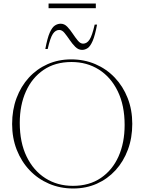

<svg xmlns="http://www.w3.org/2000/svg" viewBox="-20 -1063 822 1093"><path d="M385 -725Q459.5 -725 523 -697.8Q586.5 -670.5 633.5 -621Q680.5 -571.5 706.8 -504.5Q733 -437.5 733 -358Q733 -278 708 -210.8Q683 -143.5 637.8 -94Q592.5 -44.5 531.2 -17.2Q470 10 397 10Q322.5 10 259 -17.2Q195.5 -44.5 148.5 -94Q101.5 -143.5 75.2 -210.5Q49 -277.5 49 -357Q49 -437 74 -504.2Q99 -571.5 144.2 -621Q189.5 -670.5 251 -697.8Q312.5 -725 385 -725ZM395 -5Q488 -5 554 -49.8Q620 -94.5 654.8 -172.5Q689.5 -250.5 689.5 -351.5Q689.5 -463 650.5 -543.2Q611.5 -623.5 543.2 -666.8Q475 -710 387 -710Q294 -710 228.2 -665.2Q162.5 -620.5 127.5 -542.5Q92.5 -464.5 92.5 -363.5Q92.5 -252 131.5 -171.8Q170.5 -91.5 238.8 -48.2Q307 -5 395 -5ZM532.5 -923Q521 -861 507.5 -830Q494 -799 478.8 -789Q463.5 -779 447.5 -779Q426 -779 408.8 -796.2Q391.5 -813.5 376.5 -835.8Q361.5 -858 347.5 -875.2Q333.5 -892.5 317.5 -892.5Q296 -892.5 281 -870.2Q266 -848 251.5 -784H238Q249.5 -846.5 263.2 -877.2Q277 -908 292.8 -918Q308.5 -928 325.5 -928Q346.5 -928 363 -910.8Q379.5 -893.5 394.2 -871.2Q409 -849 423.2 -831.8Q437.5 -814.5 453 -814.5Q474.5 -814.5 489.5 -837Q504.5 -859.5 519 -923ZM256.5 -1016.5V-1043H525.5V-1016.5Z"/></svg>

Font: Newsreader Display ExtraLight
Style: Regular
Weight: 275
Designer: Hugues Gentile
Foundry: Production Type
Version: Version 1.001